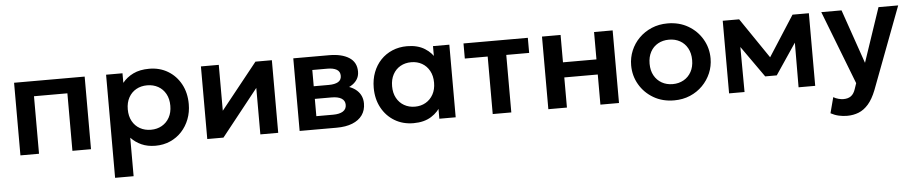

<svg xmlns="http://www.w3.org/2000/svg" viewBox="-42 -804 6252 1317"><g transform="rotate(-5 3084.0 -145.5)"><path d="M74 0V-500H560V0H432V-396H202V0Z M707.5 210V-500H820.5V-434Q849.5 -470.5 895 -492.8Q940.5 -515 1005 -515Q1077.5 -515 1134 -481Q1190.5 -447 1222.8 -387.2Q1255 -327.5 1255 -250Q1255 -194.5 1236.5 -146.5Q1218 -98.5 1184.5 -62.2Q1151 -26 1104.8 -5.5Q1058.5 15 1003 15Q949 15 907.2 -3.8Q865.5 -22.5 835 -55V210ZM981.5 -97Q1024 -97 1057 -115.8Q1090 -134.5 1109 -168.8Q1128 -203 1128 -250Q1128 -297 1109 -331.5Q1090 -366 1056.8 -384.5Q1023.5 -403 981.5 -403Q939 -403 906 -384.5Q873 -366 854 -331.5Q835 -297 835 -250Q835 -203 853.8 -168.8Q872.5 -134.5 905.8 -115.8Q939 -97 981.5 -97Z M1360.5 0V-500H1483.5V-184L1736 -500H1849V0H1726V-320L1472 0Z M1996.5 0V-500H2243Q2329.5 -500 2380.2 -467.8Q2431 -435.5 2431 -371Q2431 -339 2415 -315.2Q2399 -291.5 2371.5 -276.2Q2344 -261 2309 -254.5L2307 -283Q2375.5 -275 2414 -239.8Q2452.5 -204.5 2452.5 -149.5Q2452.5 -103 2428.8 -69.5Q2405 -36 2360 -18Q2315 0 2251.5 0ZM2119.5 -91H2234.5Q2279 -91 2303 -106.2Q2327 -121.5 2327 -151Q2327 -180 2303.2 -195Q2279.5 -210 2234.5 -210H2105V-297H2222.5Q2264.5 -297 2287.5 -310.2Q2310.5 -323.5 2310.5 -352.5Q2310.5 -382 2287.2 -395.5Q2264 -409 2222.5 -409H2119.5Z M2780.5 15Q2707 15 2650.2 -19Q2593.5 -53 2561 -113Q2528.5 -173 2528.5 -250Q2528.5 -308 2547 -356.5Q2565.5 -405 2599.2 -440.5Q2633 -476 2679.2 -495.5Q2725.5 -515 2780.5 -515Q2853 -515 2902.5 -484Q2952 -453 2976.5 -403.5L2958.5 -376V-500H3071V0H2958.5V-124L2976.5 -96.5Q2952 -47 2902.5 -16Q2853 15 2780.5 15ZM2799.5 -97Q2841 -97 2873.5 -115.8Q2906 -134.5 2925 -168.8Q2944 -203 2944 -250Q2944 -297 2925 -331.5Q2906 -366 2873.5 -384.5Q2841 -403 2799.5 -403Q2758 -403 2725.2 -384.5Q2692.5 -366 2673.8 -331.5Q2655 -297 2655 -250Q2655 -203 2673.8 -168.8Q2692.5 -134.5 2725.2 -115.8Q2758 -97 2799.5 -97Z M3326 0V-396H3168.5V-500H3611.5V-396H3454V0Z M3709 0V-500H3837V-311.5H4067.5V-500H4195.5V0H4067.5V-207.5H3837V0Z M4574.5 15Q4494.5 15 4432.8 -21.2Q4371 -57.5 4336 -117.8Q4301 -178 4301 -250Q4301 -303 4321 -351Q4341 -399 4377.8 -435.8Q4414.5 -472.5 4464.5 -493.8Q4514.5 -515 4574.5 -515Q4654 -515 4715.8 -479Q4777.5 -443 4812.8 -382.5Q4848 -322 4848 -250Q4848 -197 4827.8 -149.2Q4807.5 -101.5 4771 -64.5Q4734.5 -27.5 4684.5 -6.2Q4634.5 15 4574.5 15ZM4574.5 -97Q4616.5 -97 4649.8 -115.8Q4683 -134.5 4702 -168.8Q4721 -203 4721 -250Q4721 -297 4702 -331.5Q4683 -366 4650 -384.5Q4617 -403 4574.5 -403Q4532 -403 4498.8 -384.5Q4465.5 -366 4446.8 -331.5Q4428 -297 4428 -250Q4428 -203 4447 -168.8Q4466 -134.5 4499 -115.8Q4532 -97 4574.5 -97Z M4953.5 0V-500H5063.5H5066.5L5283.5 -181L5228.5 -180L5434 -500H5546.5V0H5432L5433.5 -354L5458 -344L5290 -94.5H5210.5L5034 -344.5L5058 -354.5L5060 0Z M5747.5 224Q5718 224 5689.5 217.5Q5661 211 5634.5 196.5L5663 88Q5678.5 97.5 5697.5 102.5Q5716.5 107.5 5732 107.5Q5764 107.5 5784 92.8Q5804 78 5814.5 46L5828 6L5632 -500H5771.5L5900.5 -127.5L6026 -500H6161.5L5948.5 64.5Q5924.5 125.5 5894 160.2Q5863.5 195 5826.8 209.5Q5790 224 5747.5 224Z"/></g></svg>

Font: Geologica Cursive Medium
Style: Regular
Weight: 500
Designer: Sindre Bremnes, Frode Helland
Foundry: Monokrom Skriftforlag AS
Version: Version 1.010;gftools[0.9.28]